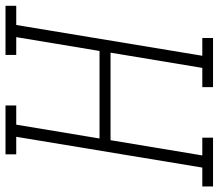

<svg xmlns="http://www.w3.org/2000/svg" viewBox="-82 -708 775 680"><g transform="rotate(-90 305.0 -367.5)"><path d="M-15 0V-38H52L161 -697H99V-735H272V-697H204L155 -402H465L514 -697H451V-735H625V-697H557L448 -38H511V0H337V-38H405L459 -363H149L95 -38H158V0Z"/></g></svg>

Font: Iosevka Slab XLtEx
Style: Italic
Weight: 200
Width: 7
Italic angle: -9°
Monospace: yes
Designer: Belleve Invis
Foundry: Belleve Invis
Version: Version 11.1.0; ttfautohint (v1.8.3)